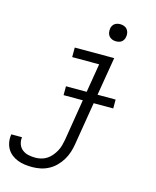

<svg xmlns="http://www.w3.org/2000/svg" viewBox="-180 -814 916 1128"><g transform="rotate(15 278.0 -249.5)"><path d="M125 223Q102 223 79.5 220Q57 217 36.5 209Q16 201 -1 187.5Q-18 174 -28.5 155.5Q-39 137 -42.5 114.5Q-46 92 -42 69H23Q20 91 27 111Q34 131 50 143.5Q66 156 86.5 160.5Q107 165 129 165Q147 165 165 160.5Q183 156 199 145.5Q215 135 227.5 120Q240 105 249 88.5Q258 72 263 54Q268 36 271 19L312 -233H195V-287H321L350 -462H186V-520H426L387 -287H497V-233H378L335 28Q331 53 323 78Q315 103 301 126Q287 149 267.5 168.5Q248 188 224 200.5Q200 213 175 218Q150 223 125 223ZM410 -618Q397 -618 386 -622.5Q375 -627 367.5 -636Q360 -645 358 -657.5Q356 -670 358 -683Q359 -691 364 -699.5Q369 -708 376.5 -713Q384 -718 392.5 -720Q401 -722 409 -722Q422 -722 433.5 -717.5Q445 -713 452 -704Q459 -695 461.5 -682.5Q464 -670 461 -657Q460 -649 455 -640.5Q450 -632 443 -627Q436 -622 427 -620Q418 -618 410 -618Z"/></g></svg>

Font: Iosevka Light Extended Oblique
Style: Regular
Weight: 300
Width: 7
Italic angle: -9°
Monospace: yes
Designer: Belleve Invis
Foundry: Belleve Invis
Version: Version 32.5.0; ttfautohint (v1.8.4)